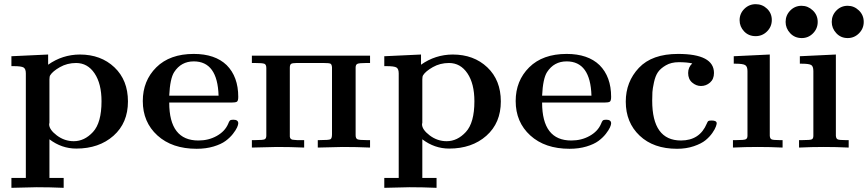

<svg xmlns="http://www.w3.org/2000/svg" viewBox="-20 -714 4199 929"><path d="M35.2 147H105V-358.9Q105 -380.9 94 -387.5Q83 -394 45.9 -394H35.2V-441.9L212.9 -450.2V-400.9Q281.7 -449.7 366.2 -450.2Q468.3 -450.2 533.7 -388.2Q599.1 -326.2 599.1 -223.1Q599.1 -119.1 529.1 -57.1Q459 4.9 349.1 4.9Q278.3 4.9 219.2 -40V147H288.1V194.8Q222.2 191.9 157.2 191.9Q146 191.9 35.2 194.8ZM217.8 -112.8Q217.8 -86.9 254.9 -58.8Q292 -30.8 336.9 -30.8Q388.7 -30.8 429.9 -75.4Q471.2 -120.1 471.2 -224.1Q471.2 -309.1 437.5 -359.1Q403.8 -409.2 348.1 -409.2Q305.2 -409.2 270 -389.2Q234.9 -369.1 223.1 -350.1Q219.2 -344.2 219.2 -330.1V-120.1Q219.2 -119.1 218.5 -116.9Q217.8 -114.7 217.8 -112.8Z M670.9 -225.1Q670.9 -323.2 736.3 -388.2Q801.8 -453.1 917.5 -453.1Q1020.5 -453.1 1076.7 -398.9Q1132.8 -342.8 1132.8 -245.1Q1132.8 -226.1 1126.2 -221.9Q1119.6 -217.8 1100.6 -217.8H798.8Q798.8 -33.7 940.4 -34.2Q989.3 -34.2 1028.6 -56.2Q1067.9 -78.1 1083.5 -113.8Q1088.4 -127 1092.5 -130.9Q1096.7 -134.8 1108.9 -134.8Q1132.8 -134.8 1132.8 -117.2Q1132.8 -110.4 1127.2 -97.7Q1121.6 -85 1107.2 -66.4Q1092.8 -47.9 1071.3 -32Q1049.8 -16.1 1013.2 -5.1Q976.6 5.9 931.6 5.9Q812.5 5.9 741.7 -58.6Q670.9 -123 670.9 -225.1ZM798.8 -251H1037.6Q1032.7 -417 917.5 -417Q856.4 -417 822.8 -365.2Q802.7 -334 798.8 -251Z M1198.7 0V-36.1H1215.3Q1252.4 -36.1 1260.5 -40Q1268.6 -43.9 1268.6 -58.1V-384.8Q1268.6 -401.9 1259 -405.5Q1249.5 -409.2 1213.4 -409.2H1198.7V-444.8H1770.5V-409.2H1752.4Q1717.3 -409.2 1709 -405Q1700.7 -400.9 1700.7 -387.2V-60.1Q1700.7 -43.9 1709.7 -40Q1718.8 -36.1 1753.4 -36.1H1770.5V0Q1704.6 -2.9 1638.7 -2.9Q1628.9 -2.9 1517.6 0V-36.1H1527.3Q1570.3 -36.1 1578.4 -40Q1586.4 -43.9 1586.4 -64V-388.2Q1585.4 -402.3 1579.1 -405.8Q1572.8 -409.2 1545.4 -409.2H1415.5Q1393.6 -409.2 1387.9 -404.5Q1382.3 -399.9 1382.3 -386.2V-67.9Q1382.3 -64.9 1382.3 -59.6Q1382.3 -54.2 1382.3 -53Q1382.3 -51.8 1383.5 -47.9Q1384.8 -43.9 1385.7 -43.5Q1386.7 -43 1389.6 -40.5Q1392.6 -38.1 1396 -38.1Q1399.4 -38.1 1405 -37.1Q1410.6 -36.1 1417 -36.1Q1423.3 -36.1 1433.6 -36.1H1451.7V0Q1385.7 -2.9 1320.3 -2.9Q1309.6 -2.9 1198.7 0Z M1839.4 147H1909.2V-358.9Q1909.2 -380.9 1898.2 -387.5Q1887.2 -394 1850.1 -394H1839.4V-441.9L2017.1 -450.2V-400.9Q2085.9 -449.7 2170.4 -450.2Q2272.5 -450.2 2337.9 -388.2Q2403.3 -326.2 2403.3 -223.1Q2403.3 -119.1 2333.3 -57.1Q2263.2 4.9 2153.3 4.9Q2082.5 4.9 2023.4 -40V147H2092.3V194.8Q2026.4 191.9 1961.4 191.9Q1950.2 191.9 1839.4 194.8ZM2022 -112.8Q2022 -86.9 2059.1 -58.8Q2096.2 -30.8 2141.1 -30.8Q2192.9 -30.8 2234.1 -75.4Q2275.4 -120.1 2275.4 -224.1Q2275.4 -309.1 2241.7 -359.1Q2208 -409.2 2152.3 -409.2Q2109.4 -409.2 2074.2 -389.2Q2039.1 -369.1 2027.3 -350.1Q2023.4 -344.2 2023.4 -330.1V-120.1Q2023.4 -119.1 2022.7 -116.9Q2022 -114.7 2022 -112.8Z M2475.1 -225.1Q2475.1 -323.2 2540.5 -388.2Q2606 -453.1 2721.7 -453.1Q2824.7 -453.1 2880.9 -398.9Q2937 -342.8 2937 -245.1Q2937 -226.1 2930.4 -221.9Q2923.8 -217.8 2904.8 -217.8H2603Q2603 -33.7 2744.6 -34.2Q2793.5 -34.2 2832.8 -56.2Q2872.1 -78.1 2887.7 -113.8Q2892.6 -127 2896.7 -130.9Q2900.9 -134.8 2913.1 -134.8Q2937 -134.8 2937 -117.2Q2937 -110.4 2931.4 -97.7Q2925.8 -85 2911.4 -66.4Q2897 -47.9 2875.5 -32Q2854 -16.1 2817.4 -5.1Q2780.8 5.9 2735.8 5.9Q2616.7 5.9 2545.9 -58.6Q2475.1 -123 2475.1 -225.1ZM2603 -251H2841.8Q2836.9 -417 2721.7 -417Q2660.6 -417 2627 -365.2Q2606.9 -334 2603 -251Z M3007.8 -222.2Q3007.8 -318.4 3071.3 -385.7Q3134.8 -453.1 3260.7 -453.1Q3434.6 -453.1 3434.6 -360.8Q3434.6 -331.1 3415.5 -314.5Q3396.5 -297.9 3371.6 -297.9Q3348.6 -297.9 3329.1 -314.5Q3309.6 -331.1 3309.6 -360.8Q3309.6 -388.7 3329.6 -407.2Q3303.7 -413.1 3264.6 -413.1Q3227.5 -413.1 3201.7 -397.9Q3175.8 -382.8 3163.3 -364.5Q3150.9 -346.2 3144.3 -315.7Q3137.7 -285.2 3136.7 -268.6Q3135.7 -252 3135.7 -227.1Q3135.7 -34.2 3274.9 -34.2Q3365.7 -34.2 3399.9 -116.2Q3403.8 -126 3407.2 -128.4Q3410.6 -130.9 3423.8 -130.9Q3447.8 -130.9 3447.8 -117.2Q3447.8 -113.3 3443.8 -101.6Q3439.9 -89.8 3426.8 -70.8Q3413.6 -51.8 3393.6 -35.4Q3373.5 -19 3337.2 -6.6Q3300.8 5.9 3255.9 5.9Q3142.1 5.9 3075 -57.6Q3007.8 -121.1 3007.8 -222.2Z M3526.4 0V-36.1H3543.5Q3579.6 -36.1 3588.1 -40Q3596.7 -43.9 3596.7 -57.1V-370.1Q3596.7 -392.1 3585.7 -398.9Q3574.7 -405.8 3539.6 -405.8H3530.3V-441.9L3704.6 -450.2V-57.1Q3705.6 -43 3713.6 -39.6Q3721.7 -36.1 3750.5 -36.1H3766.6V0Q3706.5 -2.9 3646.5 -2.9Q3586.4 -2.9 3526.4 0ZM3558.6 -616.2Q3558.6 -648.4 3581.5 -671.1Q3604.5 -693.8 3636.5 -693.8Q3668.5 -693.8 3691.4 -671.9Q3714.4 -649.9 3714.4 -617.2Q3714.4 -585 3691.4 -562Q3668.5 -539.1 3636.2 -539.1Q3602.1 -539.1 3580.3 -562.3Q3558.6 -585.4 3558.6 -616.2Z M3781.2 -607.9Q3781.2 -640.1 3803.7 -663.1Q3826.2 -686 3858.4 -686Q3889.2 -686 3912.8 -663.6Q3936.5 -641.1 3936.5 -607.9Q3936.5 -575.7 3913.8 -552.7Q3891.1 -529.8 3859.4 -529.8Q3825.2 -529.8 3803.2 -553.5Q3781.2 -577.1 3781.2 -607.9ZM3846.2 0V-36.1H3863.3Q3899.4 -36.1 3907.5 -39.6Q3915.5 -43 3915.5 -57.1V-370.1Q3915.5 -393.1 3905 -399.4Q3894.5 -405.8 3859.4 -405.8H3850.1V-441.9L4024.4 -450.2V-57.1Q4025.4 -43 4033.4 -39.6Q4041.5 -36.1 4070.3 -36.1H4086.4V0Q4026.4 -2.9 3966.3 -2.9Q3906.2 -2.9 3846.2 0ZM4004.4 -607.9Q4004.4 -640.1 4026.9 -663.1Q4049.3 -686 4081.5 -686Q4112.3 -686 4135.7 -663.6Q4159.2 -641.1 4159.2 -607.9Q4159.2 -575.7 4136.2 -552.7Q4113.3 -529.8 4081.5 -529.8Q4048.3 -529.8 4026.4 -553.5Q4004.4 -577.1 4004.4 -607.9Z"/></svg>

Font: CMU Serif
Style: Bold
Weight: 700
Version: Version 0.7.0